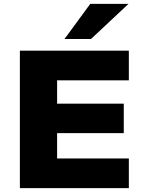

<svg xmlns="http://www.w3.org/2000/svg" viewBox="-20 -965 746 985"><path d="M82 0V-705H641V-553H273V-433H615V-282H273V-152H641V0ZM311 -765 443 -945H639L447 -765Z"/></svg>

Font: Nunito Sans 10pt SemiExpanded Black
Style: Regular
Weight: 900
Width: 6
Designer: Vernon Adams
Foundry: Vernon Adams
Version: Version 3.101;gftools[0.9.27]